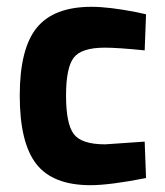

<svg xmlns="http://www.w3.org/2000/svg" viewBox="-20 -532 486 564"><path d="M249 -512Q301 -512 382 -496L409 -490L405 -384Q326 -392 288 -392Q219 -392 196.5 -362.5Q174 -333 174 -251Q174 -169 196.5 -138.5Q219 -108 289 -108L405 -116L409 -9Q302 12 246 12Q135 12 86.5 -50.5Q38 -113 38 -251Q38 -389 88 -450.5Q138 -512 249 -512Z"/></svg>

Font: Titillium Web
Style: Bold
Weight: 700
Version: Version 1.001;PS 57.000;hotconv 1.0.70;makeotf.lib2.5.55311